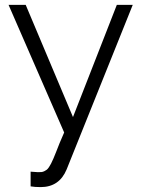

<svg xmlns="http://www.w3.org/2000/svg" viewBox="-20 -541 582 784"><path d="M105 220V160Q127 162 135 162Q144 162 149.5 161.5Q155 161 161 158Q167 155 171 152Q175 149 180 141.5Q185 134 188.5 127Q192 120 198.5 105.5Q205 91 209.5 78.5Q214 66 223.5 43Q233 20 242 0L15 -521H85L278 -63L457 -521H522L252 151Q222 223 146 223Q122 223 105 220Z"/></svg>

Font: Raleway
Style: Regular
Weight: 400
Designer: Matt McInerney, Pablo Impallari, Rodrigo Fuenzalida
Foundry: Matt McInerney, Pablo Impallari, Rodrigo Fuenzalida
Version: Version 1.000;PS 001.001;hotconv 1.0.56; ttfautohint (v1.5)